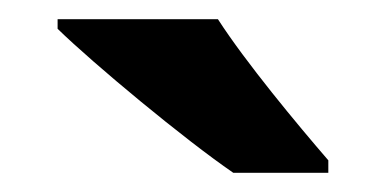

<svg xmlns="http://www.w3.org/2000/svg" viewBox="-20 -879 402 200"><path d="M207 -859H40V-849C78 -812 172 -734 223 -699H322V-712C290 -749 236 -814 207 -859Z"/></svg>

Font: Noto Sans Telugu UI
Style: Bold
Weight: 700
Designer: Jelle Bosma - Monotype Design Team
Foundry: Monotype Imaging Inc.
Version: Version 2.005